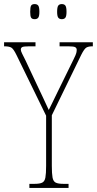

<svg xmlns="http://www.w3.org/2000/svg" viewBox="-28 -921 475 941"><path d="M116 0V-20H142Q167 -20 179 -26Q191 -32 194.5 -51Q198 -70 198 -108V-354L53 -651Q38 -682 27 -688Q16 -694 -6 -694H-8V-714H146V-694H115Q87 -694 80.5 -690Q74 -686 74 -678Q74 -671 80.5 -658Q87 -645 97 -625L151 -510Q167 -477 181.5 -445.5Q196 -414 211 -382Q219 -397 229.5 -419.5Q240 -442 256 -474L333 -631Q344 -653 346 -661.5Q348 -670 348 -677Q348 -685 341 -689.5Q334 -694 307 -694H264V-714H427V-694H425Q406 -694 395.5 -688Q385 -682 370 -652L226 -356V-108Q226 -70 229.5 -51Q233 -32 245 -26Q257 -20 282 -20H308V0ZM275 -827Q263 -827 257.5 -834.5Q252 -842 252 -863Q252 -886 257.5 -893.5Q263 -901 275 -901Q287 -901 292.5 -893.5Q298 -886 298 -863Q298 -842 292.5 -834.5Q287 -827 275 -827ZM142 -827Q129 -827 124.5 -834.5Q120 -842 120 -863Q120 -886 124.5 -893.5Q129 -901 142 -901Q154 -901 159.5 -893.5Q165 -886 165 -863Q165 -842 159.5 -834.5Q154 -827 142 -827Z"/></svg>

Font: Noto Serif Myanmar ExtraCondensed Thin
Style: Regular
Weight: 100
Width: 2
Designer: Ben Mitchell and the Monotype Design Team
Foundry: Monotype Imaging Inc.
Version: Version 2.106; ttfautohint (v1.8.4.7-5d5b)